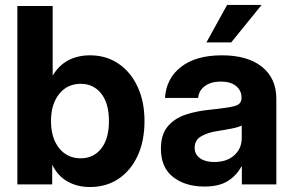

<svg xmlns="http://www.w3.org/2000/svg" viewBox="-20 -752 1198 783"><path d="M346.2 10.7Q295.4 10.7 255.6 -11.7Q215.8 -34.2 193.4 -79.1H192.9V0H50.8V-727.5H194.8V-444.3H195.3Q220.2 -485.8 258.5 -506.1Q296.9 -526.4 347.2 -526.4Q413.1 -526.4 463.1 -492.4Q513.2 -458.5 541.3 -397.9Q569.3 -337.4 569.3 -258.3Q569.3 -177.7 541.5 -117.2Q513.7 -56.6 463.6 -22.9Q413.6 10.7 346.2 10.7ZM309.1 -106.4Q361.3 -106.4 392.8 -146.2Q424.3 -186 424.3 -258.3Q424.3 -330.6 392.8 -370.4Q361.3 -410.2 309.1 -410.2Q254.4 -410.2 221.2 -368.7Q188 -327.1 188 -258.3Q188 -189 221.2 -147.7Q254.4 -106.4 309.1 -106.4Z M813.5 8.8Q736.3 8.8 686.3 -29.8Q636.2 -68.4 636.2 -145.5Q636.2 -203.6 664.1 -236.6Q691.9 -269.5 737.8 -284.7Q783.7 -299.8 837.4 -304.7Q908.2 -312 936.5 -319.3Q964.8 -326.7 964.8 -351.6V-355Q964.8 -383.3 942.4 -401.4Q919.9 -419.4 880.4 -419.4Q840.3 -419.4 815.4 -400.9Q790.5 -382.3 788.1 -352.5H652.8Q657.7 -432.1 718.3 -479.2Q778.8 -526.4 884.8 -526.4Q990.7 -526.4 1048.8 -479.2Q1106.9 -432.1 1106.9 -349.6V0H966.3V-72.8H964.4Q943.8 -35.2 908.2 -13.2Q872.6 8.8 813.5 8.8ZM853.5 -91.3Q905.3 -91.3 935.5 -118.9Q965.8 -146.5 965.8 -188.5V-240.2Q953.6 -233.4 925.3 -227.8Q897 -222.2 862.3 -216.8Q825.2 -210.9 799.6 -195.6Q773.9 -180.2 773.9 -149.4Q773.9 -122.1 795.7 -106.7Q817.4 -91.3 853.5 -91.3ZM821.8 -579.1 906.2 -731.9H1046.9L922.9 -579.1Z"/></svg>

Font: Inter Display
Style: Bold
Weight: 700
Designer: Rasmus Andersson
Foundry: rsms
Version: Version 4.001;git-9221beed3